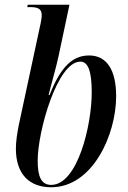

<svg xmlns="http://www.w3.org/2000/svg" viewBox="-20 -780 542 810"><path d="M196 10C371 10 470 -212 470 -374C470 -487 429 -546 356 -546C286 -546 236 -498 189 -379H185C195 -421 219 -503 227 -543L273 -760H97L95 -750H108C141 -750 156 -742 156 -716C156 -706 153 -686 147 -661L60 -256C53 -221 47 -185 47 -153C47 -45 104 10 196 10ZM196 0C154 0 139 -35 139 -102C139 -227 222 -520 319 -520C350 -520 367 -484 367 -390C367 -251 307 0 196 0Z"/></svg>

Font: Noto Serif Display Condensed Medium
Style: Italic
Weight: 500
Width: 3
Italic angle: -12°
Designer: Monotype Design Team
Foundry: Monotype Imaging Inc.
Version: Version 2.009